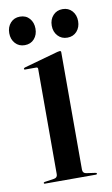

<svg xmlns="http://www.w3.org/2000/svg" viewBox="-78 -623 386 663"><g transform="rotate(-10 115.0 -291.5)"><path d="M159.5 -437V-25.5Q159.5 -13 171.5 -11L203 -6.5Q208 -6 208 -3Q208 0 204 0H24.5Q21.5 0 21.5 -3Q21.5 -5 25.5 -6L59 -11Q71 -13 71 -25V-394.5Q71 -400 65 -400H26Q22.5 -400 22.5 -403Q22.5 -405 26.5 -407L146.5 -440.5Q152.5 -442 155 -442Q159.5 -442 159.5 -437ZM40 -483Q19.5 -483 6.8 -497.2Q-6 -511.5 -6 -533Q-6 -554.5 6.8 -568.8Q19.5 -583 40 -583Q61 -583 73.5 -568.8Q86 -554.5 86 -533Q86 -511.5 73.5 -497.2Q61 -483 40 -483ZM189.5 -483Q169 -483 156 -497.2Q143 -511.5 143 -533Q143 -554.5 156 -568.8Q169 -583 189.5 -583Q210 -583 222.8 -568.8Q235.5 -554.5 235.5 -533Q235.5 -511.5 222.8 -497.2Q210 -483 189.5 -483Z"/></g></svg>

Font: Fraunces 144pt S000
Style: Regular
Weight: 400
Version: Version 1.000; ttfautohint (v1.8.3)